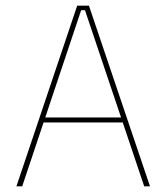

<svg xmlns="http://www.w3.org/2000/svg" viewBox="-20 -659 588 679"><path d="M38 0 253 -639H294.5L510.5 0H490L280.5 -623H267L58.5 0ZM127 -226V-243.5H421V-226Z"/></svg>

Font: Anek Latin Thin
Style: Regular
Weight: 250
Designer: Yesha Goshar
Foundry: Ek Type
Version: Version 1.003